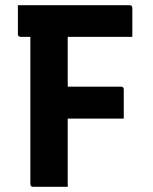

<svg xmlns="http://www.w3.org/2000/svg" viewBox="-20 -720 590 740"><path d="M241 0H108Q97 0 97 -11V-578H60Q49 -578 49 -589V-700H479Q490 -700 490 -689V-578H241V-386H446Q457 -386 457 -375V-263H241Z"/></svg>

Font: Recursive Sn Lnr St
Style: Bold
Weight: 700
Version: Version 1.079;hotconv 1.0.112;makeotfexe 2.5.65598; ttfautoh